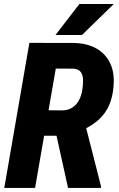

<svg xmlns="http://www.w3.org/2000/svg" viewBox="-20 -921 583 941"><path d="M124 -710.9 344.7 -710.4Q408.2 -708.5 452.9 -683.1Q497.6 -657.7 519.8 -611.1Q542 -564.5 536.6 -500Q532.7 -446.8 515.1 -406.2Q497.6 -365.7 465.6 -336.2Q433.6 -306.6 385.7 -284.2L332.5 -255.9H143.1L164.6 -381.3L285.2 -379.9Q316.4 -380.9 337.2 -395.5Q357.9 -410.2 369.4 -434.1Q380.9 -458 384.3 -486.8Q387.2 -506.8 387 -529.3Q386.7 -551.8 376.2 -567.4Q365.7 -583 338.9 -584.5L253.4 -585L151.9 0H1ZM313.5 0 243.7 -315.9 396.5 -316.4 475.1 -7.8 474.6 0ZM252 -749.5 369.1 -901.4H537.6L381.8 -749.5Z"/></svg>

Font: Roboto Condensed ExtraBold
Style: Italic
Weight: 800
Italic angle: -12°
Designer: Christian Robertson
Foundry: Google
Version: Version 3.008; 2023